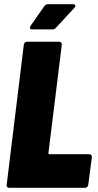

<svg xmlns="http://www.w3.org/2000/svg" viewBox="-20 -900 469 920"><path d="M135 -759H231C239 -759 244 -762 249 -768L336 -862C345 -872 341 -880 329 -880H211C203 -880 197 -877 192 -870L127 -777C120 -766 123 -759 135 -759ZM24 0H387C396 0 402 -6 403 -15L420 -146C421 -155 416 -161 407 -161H217C214 -161 212 -163 212 -166L276 -685C277 -694 272 -700 263 -700H110C101 -700 95 -694 94 -685L12 -15C10 -6 16 0 24 0Z"/></svg>

Font: Barlow Condensed Black
Style: Italic
Weight: 900
Width: 3
Italic angle: -7°
Designer: Jeremy Tribby
Foundry: Tribby Type
Version: Version 1.422;hotconv 1.0.109;makeotfexe 2.5.65596